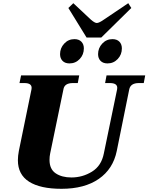

<svg xmlns="http://www.w3.org/2000/svg" viewBox="-20 -1172 929 1202"><path d="M408 -1122 439 -1152 549 -1049Q573 -1028 586 -1028Q600 -1028 630 -1049L783 -1152L802 -1122L614 -937H522ZM356 -833Q356 -871 382 -899Q408 -927 446 -927Q474 -927 489.5 -911Q505 -895 505 -869Q505 -830 479 -802.5Q453 -775 415 -775Q387 -775 371.5 -791Q356 -807 356 -833ZM594 -833Q594 -871 620 -899Q646 -927 684 -927Q712 -927 727.5 -911Q743 -895 743 -869Q743 -830 717 -802.5Q691 -775 653 -775Q625 -775 609.5 -791Q594 -807 594 -833ZM92 -169Q92 -196 98 -227L177 -612Q178 -616 178 -622Q178 -652 133 -652H102L112 -700H476L467 -652H436Q383 -652 377 -612L294 -211Q290 -192 290 -171Q290 -113 328.5 -87Q367 -61 427 -61Q497 -61 556 -97.5Q615 -134 630 -211L713 -612Q714 -616 714 -622Q714 -652 668 -652H638L647 -700H889L880 -652H849Q797 -652 789 -612L711 -227Q688 -114 598.5 -52Q509 10 365 10Q232 10 162 -34.5Q92 -79 92 -169Z"/></svg>

Font: Taviraj Black
Style: Italic
Weight: 900
Italic angle: -12°
Designer: Katatrad Team
Foundry: CadsonDemak
Version: Version 1.001